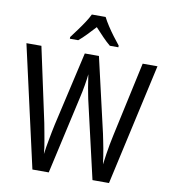

<svg xmlns="http://www.w3.org/2000/svg" viewBox="-99 -1027 980 1111"><g transform="rotate(10 391.0 -471.5)"><path d="M776 -714 617 0H520L414 -459Q412 -471 408.5 -487.5Q405 -504 402 -522Q399 -540 396 -560Q393 -580 390 -599Q389 -586 386.5 -569.5Q384 -553 381 -534Q378 -515 374 -496Q370 -477 366 -459L263 0H167L6 -714H94L188 -277Q193 -251 197.5 -226.5Q202 -202 206 -179.5Q210 -157 213 -137Q216 -117 217 -100Q220 -122 223.5 -144Q227 -166 231.5 -188.5Q236 -211 240 -233.5Q244 -256 249 -277L349 -714H432L533 -276Q537 -256 541.5 -234.5Q546 -213 550 -191Q554 -169 557.5 -146.5Q561 -124 564 -100Q568 -131 572.5 -161Q577 -191 582.5 -220.5Q588 -250 594 -277L689 -714ZM431 -943Q442 -921 459.5 -894Q477 -867 497 -840.5Q517 -814 534 -793V-783H484Q461 -802 438 -826Q415 -850 391 -876Q367 -850 343 -825Q319 -800 298 -783H249V-793Q267 -817 286.5 -843.5Q306 -870 323 -896Q340 -922 350 -943Z"/></g></svg>

Font: Noto Sans Khmer Condensed
Style: Regular
Weight: 400
Width: 3
Designer: Danh Hong and the Monotype Design Team
Foundry: Monotype Imaging Inc.
Version: Version 2.004